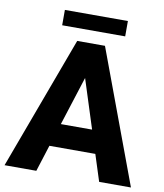

<svg xmlns="http://www.w3.org/2000/svg" viewBox="-93 -935 861 1011"><g transform="rotate(10 338.0 -430.0)"><path d="M506.3 0 460.9 -141.6H215.3L170.4 0H0.5L263.7 -710.9H412.1L676.3 0ZM254.9 -264.6H421.9L338.4 -525.9ZM508.3 -860.4V-778.3H171.4V-860.4Z"/></g></svg>

Font: Vazirmatn UI FD ExtraBold
Style: Regular
Weight: 800
Designer: Saber Rastikerdar
Foundry: Saber Rastikerdar
Version: Version 33.003